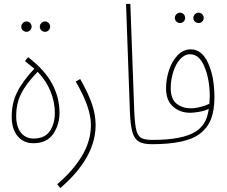

<svg xmlns="http://www.w3.org/2000/svg" viewBox="-20 -734 1164 984"><path d="M285 -156Q285 -95 252.5 -47.5Q220 0 151 0Q101 0 70.5 -36Q40 -72 40 -136Q40 -205 67.5 -261Q95 -317 156 -382L108 -421L124 -441Q209 -376 247 -305Q285 -234 285 -156ZM261 -156Q261 -211 239 -265.5Q217 -320 173 -366Q114 -305 88.5 -254.5Q63 -204 63 -139Q63 -85 87 -54.5Q111 -24 152 -24Q209 -24 235 -61.5Q261 -99 261 -156ZM89 -597Q89 -608 97 -616Q105 -624 116 -624Q127 -624 134.5 -616Q142 -608 142 -597Q142 -587 134.5 -579Q127 -571 116 -571Q105 -571 97 -578.5Q89 -586 89 -597ZM184 -597Q184 -608 192 -616Q200 -624 211 -624Q222 -624 229.5 -616Q237 -608 237 -597Q237 -587 229.5 -579Q222 -571 211 -571Q200 -571 192 -578.5Q184 -586 184 -597Z M273 210Q351 145 398.5 67.5Q446 -10 446 -94Q446 -183 368 -316L391 -329Q433 -255 451.5 -200.5Q470 -146 470 -93Q470 74 289 230Z M646 -154 626 -714H648L668 -165Q671 -97 678.5 -67Q686 -37 704 -27Q722 -17 762 -17Q778 -17 778 -6Q778 5 758 5Q716 5 693 -7.5Q670 -20 659.5 -54Q649 -88 646 -154Z M1079 -235Q1079 -170 1061.5 -124Q1044 -78 1001 -46Q931 5 758 5L762 -17Q918 -17 985 -61Q1008 -76 1025.5 -102Q1043 -128 1050 -176Q1029 -166 1001 -161Q973 -156 955 -156Q903 -156 867 -187.5Q831 -219 831 -282Q831 -327 846 -373.5Q861 -420 890 -450.5Q919 -481 958 -481Q1015 -481 1047 -410Q1079 -339 1079 -235ZM1053 -202Q1055 -226 1055 -241Q1055 -325 1028.5 -390.5Q1002 -456 954 -456Q926 -456 903 -430.5Q880 -405 867.5 -364.5Q855 -324 855 -283Q855 -227 884.5 -203Q914 -179 959 -179Q981 -179 1006.5 -185.5Q1032 -192 1053 -202ZM876 -642Q876 -653 884 -661Q892 -669 903 -669Q914 -669 921.5 -661Q929 -653 929 -642Q929 -632 921.5 -624Q914 -616 903 -616Q892 -616 884 -623.5Q876 -631 876 -642ZM971 -642Q971 -653 979 -661Q987 -669 998 -669Q1009 -669 1016.5 -661Q1024 -653 1024 -642Q1024 -632 1016.5 -624Q1009 -616 998 -616Q987 -616 979 -623.5Q971 -631 971 -642Z"/></svg>

Font: Noto Sans Arabic CondThin
Style: Regular
Weight: 250
Width: 3
Designer: Nadine Chahine
Foundry: Monotype Imaging Inc.
Version: Version 1.001